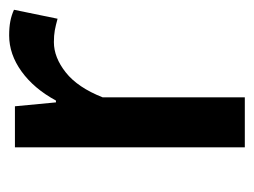

<svg xmlns="http://www.w3.org/2000/svg" viewBox="-86 -456 542 409"><g transform="rotate(-90 184.5 -251.0)"><path d="M175.3 -402.3Q200.7 -449.2 237.3 -475.6Q273.9 -502 314 -502Q331.5 -502 344.2 -499.5Q356.9 -497.1 368.7 -491.7L349.6 -398.9Q335.4 -402.8 324.7 -404.8Q314 -406.7 299.8 -406.7Q267.1 -406.7 235.1 -381.3Q203.1 -356 182.1 -302.7V0H75.7V-489.7H163.1L171.4 -402.3Z"/></g></svg>

Font: Varta
Style: Bold
Weight: 700
Designer: Joana Correia, Viktoriya Grabowska, Eben Sorkin
Foundry: Sorkin Type
Version: Version 1.002; ttfautohint (v1.3) -l 8 -r 24 -G 200 -x 12 -H